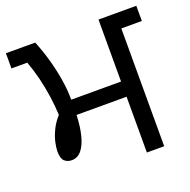

<svg xmlns="http://www.w3.org/2000/svg" viewBox="-121 -733 837 844"><g transform="rotate(-20 298.0 -311.0)"><path d="M426 0V-261H192Q190 -206 179.5 -165.5Q169 -125 150.5 -103Q132 -81 105 -81Q85 -81 71.5 -93Q58 -105 58 -139Q58 -154 63 -178.5Q68 -203 81.5 -232Q95 -261 119 -288Q117 -331 110.5 -376.5Q104 -422 93 -466.5Q82 -511 67 -551H-7V-622H130Q149 -576 163 -526Q177 -476 185 -427Q193 -378 193 -332H426V-622H603V-551H507V0Z"/></g></svg>

Font: hexugurmukhi05
Style: Book
Weight: 400
Designer: Jelle Bosma - Monotype Design Team
Foundry: Monotype Imaging Inc.
Version: Version 2.003